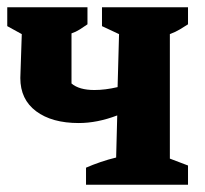

<svg xmlns="http://www.w3.org/2000/svg" viewBox="-33 -509 566 529"><path d="M204 0V-47Q222 -55 244 -62.5Q266 -70 287 -75L290 -191Q235 -170 184 -170Q110 -170 66.5 -202.5Q23 -235 23 -294L27 -415L-13 -437V-489H208V-442Q198 -435 187 -428Q176 -421 164 -417V-279Q185 -261 227 -261Q257 -261 291 -269L295 -415L248 -437V-489H485V-442Q474 -435 462.5 -428Q451 -421 435 -415V-72L485 -53V0Z"/></svg>

Font: Piazzolla
Style: Bold
Weight: 700
Designer: Juan Pablo del Peral
Foundry: Huerta Tipografica
Version: Version 1.330